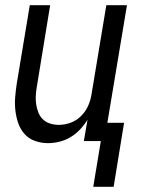

<svg xmlns="http://www.w3.org/2000/svg" viewBox="-20 -540 540 735"><path d="M337 175 366 0H301L315 -82Q303 -62 286.5 -44.5Q270 -27 250 -15Q230 -3 207.5 2.5Q185 8 164 8Q138 8 114 -0.5Q90 -9 74 -27Q58 -45 50 -68Q42 -91 39 -116Q36 -141 38 -167Q40 -193 44 -219L94 -520H172L121 -208Q118 -191 117 -174Q116 -157 118.5 -140.5Q121 -124 127 -109Q133 -94 144.5 -83Q156 -72 172 -67Q188 -62 205 -62Q228 -62 251 -70.5Q274 -79 291.5 -97Q309 -115 318.5 -137.5Q328 -160 331 -183L387 -520H466L391 -70H455L415 175Z"/></svg>

Font: Iosevka SS04
Style: Italic
Weight: 400
Italic angle: -9°
Monospace: yes
Designer: Belleve Invis
Foundry: Belleve Invis
Version: Version 19.0.0; ttfautohint (v1.8.4)